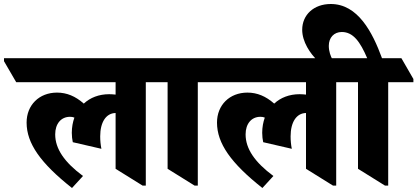

<svg xmlns="http://www.w3.org/2000/svg" viewBox="-92 -918 2087 960"><path d="M268 22 323 -38C230 -107 184 -174 184 -246C184 -299 213 -334 258 -334C266 -334 273 -333 280 -330C272 -308 267 -282 267 -254C267 -237 269 -220 272 -207L415 -174C411 -194 409 -215 409 -236C409 -307 438 -352 486 -353V-74L621 10H637V-507H763V-523L702 -627H-72V-612L-11 -507H486V-445C476 -446 465 -447 454 -447C403 -447 359 -430 327 -400C285 -437 242 -455 193 -455C104 -455 41 -393 41 -305C41 -201 111 -102 268 22Z M881 10H897V-507H1023V-523L963 -627H619V-612L680 -507H746V-74Z M1220 22 1275 -38C1182 -107 1136 -174 1136 -246C1136 -299 1165 -334 1210 -334C1218 -334 1225 -333 1232 -330C1224 -308 1219 -282 1219 -254C1219 -237 1221 -220 1224 -207L1367 -174C1363 -194 1361 -215 1361 -236C1361 -307 1390 -352 1438 -353V-74L1573 10H1589V-507H1715V-523L1654 -627H880V-612L941 -507H1438V-445C1428 -446 1417 -447 1406 -447C1355 -447 1311 -430 1279 -400C1237 -437 1194 -455 1145 -455C1056 -455 993 -393 993 -305C993 -201 1063 -102 1220 22Z M1833 10H1849V-507H1975V-523L1915 -627H1818C1770 -758 1697 -898 1562 -898C1477 -898 1419 -844 1419 -769C1419 -710 1458 -650 1498 -613H1571V-612L1632 -507H1698V-74ZM1552 -689C1552 -730 1578 -758 1617 -758C1674 -758 1709 -709 1744 -627H1571V-619C1561 -637 1552 -661 1552 -689Z"/></svg>

Font: Noto Serif Devanagari SemiCondensed Black
Style: Regular
Weight: 900
Width: 4
Designer: Universal Thirst, Indian Type Foundry and the Monotype Design Team
Foundry: Monotype Imaging Inc.
Version: Version 2.004